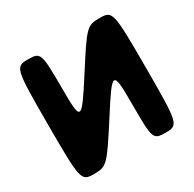

<svg xmlns="http://www.w3.org/2000/svg" viewBox="-176 -1011 1208 1197"><g transform="rotate(-30 428.0 -412.5)"><path d="M428 -256C587 -505 593 -505 593 -256C593 -7 596 0 687 0C778 0 781 -12 781 -413C781 -813 778 -825 687 -825C596 -825 588 -818 429 -569C269 -320 264 -320 264 -569C263 -818 260 -825 169 -825C78 -825 75 -813 75 -413C75 -12 78 0 169 0C260 0 268 -7 428 -256Z"/></g></svg>

Font: Hussar Print
Style: Bold
Weight: 700
Foundry: Cannot Into Space Fonts
Version: Version 2.00